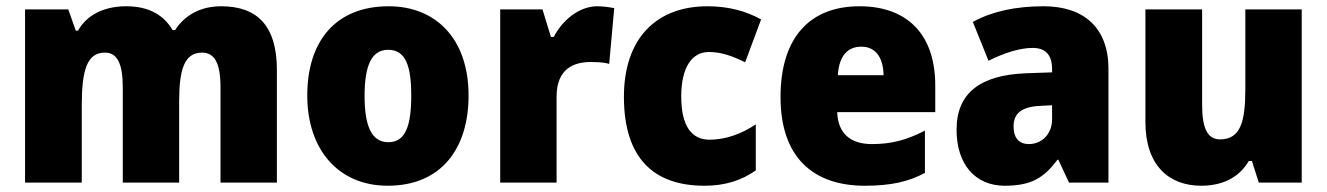

<svg xmlns="http://www.w3.org/2000/svg" viewBox="-20 -583 4236 613"><path d="M686 -563C621 -563 570 -535 539 -487H531C504 -533 458 -563 383 -563C308 -563 255 -532 229 -485H222L198 -553H60V0H241V-244C241 -358 257 -415 315 -415C354 -415 372 -381 372 -303V0H552V-260C552 -362 569 -415 625 -415C664 -415 684 -384 684 -303V0H864V-360C864 -500 802 -563 686 -563Z M1476 -278C1476 -461 1370 -563 1221 -563C1052 -563 961 -452 961 -278C961 -107 1059 10 1218 10C1389 10 1476 -109 1476 -278ZM1144 -277C1144 -375 1167 -424 1219 -424C1274 -424 1293 -375 1293 -278C1293 -180 1274 -129 1220 -129C1166 -129 1144 -181 1144 -277Z M1887 -563C1827 -563 1774 -516 1748 -465H1739L1712 -553H1577V0H1757V-274C1757 -364 1812 -385 1866 -385C1895 -385 1912 -383 1925 -379L1941 -557C1926 -560 1905 -563 1887 -563Z M2229 10C2297 10 2349 -8 2393 -39V-186C2347 -155 2296 -137 2245 -137C2190 -137 2155 -178 2155 -275C2155 -369 2190 -417 2243 -417C2282 -417 2317 -405 2359 -384L2410 -521C2361 -548 2305 -563 2239 -563C2075 -563 1972 -460 1972 -274C1972 -77 2068 10 2229 10Z M2724 -563C2569 -563 2472 -467 2472 -273C2472 -81 2576 10 2741 10C2825 10 2881 -3 2933 -31V-166C2875 -136 2826 -123 2764 -123C2691 -123 2655 -161 2653 -225H2966V-310C2966 -476 2874 -563 2724 -563ZM2730 -434C2775 -434 2800 -400 2801 -343H2655C2659 -408 2689 -434 2730 -434Z M3312 -563C3221 -563 3146 -546 3086 -513L3136 -389C3188 -415 3237 -430 3277 -430C3316 -430 3339 -410 3339 -362V-352L3254 -349C3111 -343 3034 -287 3034 -169C3034 -59 3093 10 3188 10C3272 10 3313 -15 3356 -73H3359L3393 0H3519V-363C3519 -494 3441 -563 3312 -563ZM3301 -245 3339 -247V-202C3339 -155 3306 -123 3265 -123C3235 -123 3216 -141 3216 -179C3216 -220 3240 -242 3301 -245Z M4136 -553H3956V-300C3956 -197 3942 -138 3875 -138C3834 -138 3818 -176 3818 -249V-553H3637V-193C3637 -56 3711 10 3815 10C3880 10 3935 -14 3967 -69H3977L3999 0H4136Z"/></svg>

Font: Noto Sans Armenian SemiCondensed Black
Style: Regular
Weight: 900
Width: 4
Designer: Monotype Design Team
Foundry: Monotype Imaging Inc.
Version: Version 2.008